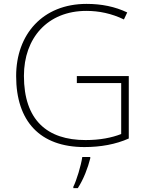

<svg xmlns="http://www.w3.org/2000/svg" viewBox="-20 -746 762 987"><path d="M375 -355V-319H603V-57C554 -38 494 -26 420 -26C222 -26 103 -129 103 -356C103 -550 224 -690 424 -690C488 -690 553 -677 617 -646L634 -682C571 -712 502 -726 425 -726C199 -726 63 -569 63 -355C63 -123 185 10 414 10C497 10 575 -4 642 -34V-355ZM444 68V61H403C397 104 373 183 357 214V221H380C410 175 432 116 444 68Z"/></svg>

Font: Noto Sans Thai Looped ExtraLight
Style: Regular
Weight: 200
Designer: Sasikarn Vongin, Ben Mitchell
Foundry: The Fontpad Ltd
Version: Version 1.001